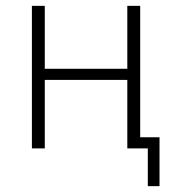

<svg xmlns="http://www.w3.org/2000/svg" viewBox="-20 -507 599 656"><path d="M485 129V0H415V-234H133V0H89V-487H133V-272H415V-487H459V-38H525V129Z"/></svg>

Font: Nunito Sans 10pt SemiCondensed ExtraLight
Style: Regular
Weight: 250
Width: 4
Designer: Vernon Adams
Foundry: Vernon Adams
Version: Version 3.101;gftools[0.9.27]